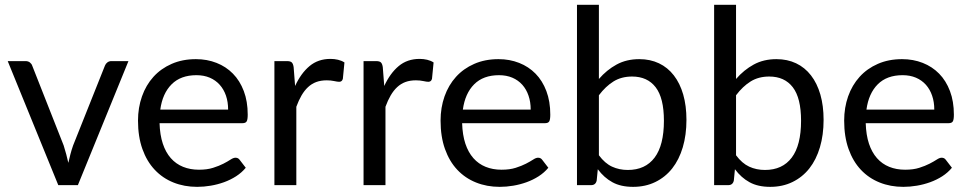

<svg xmlns="http://www.w3.org/2000/svg" viewBox="-20 -756 3954 784"><path d="M504.5 -506.5 298 0H218L11.5 -506.5H84Q95 -506.5 102 -501Q109 -495.5 111.5 -488L240 -162Q246 -143.5 250.5 -126Q255 -108.5 259 -91Q263 -108.5 267.5 -126Q272 -143.5 278.5 -162L408.5 -488Q411.5 -496 418.5 -501.2Q425.5 -506.5 435 -506.5Z M911.5 -308.5Q911.5 -339.5 902.8 -365.2Q894 -391 877.2 -409.8Q860.5 -428.5 836.5 -438.8Q812.5 -449 782 -449Q718 -449 680.8 -411.8Q643.5 -374.5 634.5 -308.5ZM983.5 -71Q967 -51 944 -36.2Q921 -21.5 894.8 -12Q868.5 -2.5 840.5 2.2Q812.5 7 785 7Q732.5 7 688.2 -10.8Q644 -28.5 611.8 -62.8Q579.5 -97 561.5 -147.5Q543.5 -198 543.5 -263.5Q543.5 -316.5 559.8 -362.5Q576 -408.5 606.5 -442.2Q637 -476 681 -495.2Q725 -514.5 780 -514.5Q825.5 -514.5 864.2 -499.2Q903 -484 931.2 -455.2Q959.5 -426.5 975.5 -384.2Q991.5 -342 991.5 -288Q991.5 -267 987 -260Q982.5 -253 970 -253H631.5Q633 -205 644.8 -169.5Q656.5 -134 677.5 -110.2Q698.5 -86.5 727.5 -74.8Q756.5 -63 792.5 -63Q826 -63 850.2 -70.8Q874.5 -78.5 892 -87.5Q909.5 -96.5 921.2 -104.2Q933 -112 941.5 -112Q952.5 -112 958.5 -103.5Z M1185 -405Q1209 -457 1244 -486.2Q1279 -515.5 1329.5 -515.5Q1345.5 -515.5 1360.2 -512Q1375 -508.5 1386.5 -501L1380 -434.5Q1377 -422 1365 -422Q1358 -422 1344.5 -425Q1331 -428 1314 -428Q1290 -428 1271.2 -421Q1252.5 -414 1237.8 -400.2Q1223 -386.5 1211.2 -366.2Q1199.5 -346 1190 -320V0H1100.5V-506.5H1151.5Q1166 -506.5 1171.5 -501Q1177 -495.5 1179 -482Z M1549 -405Q1573 -457 1608 -486.2Q1643 -515.5 1693.5 -515.5Q1709.5 -515.5 1724.2 -512Q1739 -508.5 1750.5 -501L1744 -434.5Q1741 -422 1729 -422Q1722 -422 1708.5 -425Q1695 -428 1678 -428Q1654 -428 1635.2 -421Q1616.5 -414 1601.8 -400.2Q1587 -386.5 1575.2 -366.2Q1563.5 -346 1554 -320V0H1464.5V-506.5H1515.5Q1530 -506.5 1535.5 -501Q1541 -495.5 1543 -482Z M2147 -308.5Q2147 -339.5 2138.2 -365.2Q2129.5 -391 2112.8 -409.8Q2096 -428.5 2072 -438.8Q2048 -449 2017.5 -449Q1953.5 -449 1916.2 -411.8Q1879 -374.5 1870 -308.5ZM2219 -71Q2202.5 -51 2179.5 -36.2Q2156.5 -21.5 2130.2 -12Q2104 -2.5 2076 2.2Q2048 7 2020.5 7Q1968 7 1923.8 -10.8Q1879.5 -28.5 1847.2 -62.8Q1815 -97 1797 -147.5Q1779 -198 1779 -263.5Q1779 -316.5 1795.2 -362.5Q1811.5 -408.5 1842 -442.2Q1872.5 -476 1916.5 -495.2Q1960.5 -514.5 2015.5 -514.5Q2061 -514.5 2099.8 -499.2Q2138.5 -484 2166.8 -455.2Q2195 -426.5 2211 -384.2Q2227 -342 2227 -288Q2227 -267 2222.5 -260Q2218 -253 2205.5 -253H1867Q1868.5 -205 1880.2 -169.5Q1892 -134 1913 -110.2Q1934 -86.5 1963 -74.8Q1992 -63 2028 -63Q2061.5 -63 2085.8 -70.8Q2110 -78.5 2127.5 -87.5Q2145 -96.5 2156.8 -104.2Q2168.5 -112 2177 -112Q2188 -112 2194 -103.5Z M2425.5 -122Q2450 -89 2479.2 -75.5Q2508.5 -62 2543.5 -62Q2615 -62 2653 -112.5Q2691 -163 2691 -263Q2691 -356 2657.2 -399.8Q2623.5 -443.5 2561 -443.5Q2517.5 -443.5 2485.2 -423.5Q2453 -403.5 2425.5 -367ZM2425.5 -433.5Q2457.5 -470.5 2497.8 -492.5Q2538 -514.5 2590.5 -514.5Q2635 -514.5 2670.8 -497.5Q2706.5 -480.5 2731.5 -448.2Q2756.5 -416 2769.8 -370Q2783 -324 2783 -266.5Q2783 -205 2768 -154.5Q2753 -104 2724.8 -68.2Q2696.5 -32.5 2656 -12.8Q2615.5 7 2565 7Q2515 7 2480.8 -11.8Q2446.5 -30.5 2421 -65L2416.5 -19Q2412.5 0 2393.5 0H2336V-736.5H2425.5Z M2985.5 -122Q3010 -89 3039.2 -75.5Q3068.5 -62 3103.5 -62Q3175 -62 3213 -112.5Q3251 -163 3251 -263Q3251 -356 3217.2 -399.8Q3183.5 -443.5 3121 -443.5Q3077.5 -443.5 3045.2 -423.5Q3013 -403.5 2985.5 -367ZM2985.5 -433.5Q3017.5 -470.5 3057.8 -492.5Q3098 -514.5 3150.5 -514.5Q3195 -514.5 3230.8 -497.5Q3266.5 -480.5 3291.5 -448.2Q3316.5 -416 3329.8 -370Q3343 -324 3343 -266.5Q3343 -205 3328 -154.5Q3313 -104 3284.8 -68.2Q3256.5 -32.5 3216 -12.8Q3175.5 7 3125 7Q3075 7 3040.8 -11.8Q3006.5 -30.5 2981 -65L2976.5 -19Q2972.5 0 2953.5 0H2896V-736.5H2985.5Z M3795 -308.5Q3795 -339.5 3786.2 -365.2Q3777.5 -391 3760.8 -409.8Q3744 -428.5 3720 -438.8Q3696 -449 3665.5 -449Q3601.5 -449 3564.2 -411.8Q3527 -374.5 3518 -308.5ZM3867 -71Q3850.5 -51 3827.5 -36.2Q3804.5 -21.5 3778.2 -12Q3752 -2.5 3724 2.2Q3696 7 3668.5 7Q3616 7 3571.8 -10.8Q3527.5 -28.5 3495.2 -62.8Q3463 -97 3445 -147.5Q3427 -198 3427 -263.5Q3427 -316.5 3443.2 -362.5Q3459.5 -408.5 3490 -442.2Q3520.5 -476 3564.5 -495.2Q3608.5 -514.5 3663.5 -514.5Q3709 -514.5 3747.8 -499.2Q3786.5 -484 3814.8 -455.2Q3843 -426.5 3859 -384.2Q3875 -342 3875 -288Q3875 -267 3870.5 -260Q3866 -253 3853.5 -253H3515Q3516.5 -205 3528.2 -169.5Q3540 -134 3561 -110.2Q3582 -86.5 3611 -74.8Q3640 -63 3676 -63Q3709.5 -63 3733.8 -70.8Q3758 -78.5 3775.5 -87.5Q3793 -96.5 3804.8 -104.2Q3816.5 -112 3825 -112Q3836 -112 3842 -103.5Z"/></svg>

Font: Lato 2
Style: Regular
Weight: 400
Designer: Lukasz Dziedzic with Adam Twardoch and Botio Nikoltchev
Foundry: tyPoland Lukasz Dziedzic
Version: Version 2.015; 2015-08-06; http://www.latofonts.com/